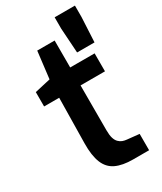

<svg xmlns="http://www.w3.org/2000/svg" viewBox="-197 -854 780 926"><g transform="rotate(-30 193.0 -391.5)"><path d="M258 0Q200 0 163 -17.5Q126 -35 109.5 -76Q93 -117 94 -184L98 -436H14V-516L102 -536L120 -686H217V-536H353V-436H217V-185Q217 -159 222 -142.5Q227 -126 236.5 -116.5Q246 -107 257 -103Q268 -99 280 -98L347 -91V0ZM282 -582 273 -720V-783H386V-720L379 -582Z"/></g></svg>

Font: Exo Thin SemiBold
Style: Regular
Weight: 600
Version: Version 2.000